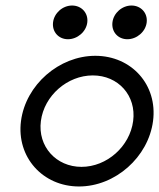

<svg xmlns="http://www.w3.org/2000/svg" viewBox="-20 -664 576 695"><path d="M387 -583C383 -549 407 -522 441 -522C475 -522 507 -549 511 -583C515 -617 490 -644 456 -644C422 -644 391 -617 387 -583ZM172 -583C168 -549 192 -522 226 -522C260 -522 292 -549 296 -583C300 -617 275 -644 241 -644C207 -644 176 -617 172 -583ZM128 -226C140 -318 224 -391 316 -391C408 -391 474 -318 462 -226C450 -134 367 -60 275 -60C183 -60 116 -134 128 -226ZM56 -226C39 -95 135 11 266 11C397 11 517 -95 534 -226C551 -357 456 -462 325 -462C194 -462 73 -357 56 -226Z"/></svg>

Font: Charger
Style: It
Weight: 400
Designer: Jasper
Foundry: Cannot Into Space Fonts
Version: Version 0.98